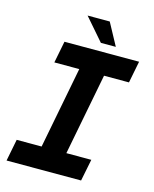

<svg xmlns="http://www.w3.org/2000/svg" viewBox="-131 -992 865 1079"><g transform="rotate(15 301.0 -452.5)"><path d="M354 -775.9H440.9L371.1 -904.8H242.2ZM13.2 0H446.8L472.2 -127H327.1L418.9 -602.1H564L588.9 -729H154.8L129.9 -602.1H274.9L183.1 -127H38.1Z"/></g></svg>

Font: Hack
Style: Bold Oblique
Weight: 700
Italic angle: -12°
Monospace: yes
Designer: Christopher Simpkins
Foundry: Christopher Simpkins
Version: Version 2.010